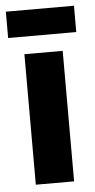

<svg xmlns="http://www.w3.org/2000/svg" viewBox="-62 -678 352 710"><g transform="rotate(-5 113.5 -323.5)"><path d="M42 0H184.1V-484.4H42ZM240.2 -647H-12.7V-549.3H240.2Z"/></g></svg>

Font: Roboto Flex
Style: wght 700 wdth 25 opsz 34 GRAD 0.00 slnt 0.00 XTRA 468 XOPQ 96 YOPQ 79 YTLC 514 YTUC 712 YTAS 750 YTDE -203.00 YTFI 738
Weight: 700
Width: 1
Designer: Berlow after Robertson
Foundry: Google
Version: Version 3.100